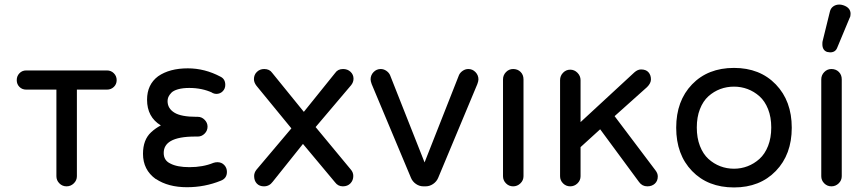

<svg xmlns="http://www.w3.org/2000/svg" viewBox="-20 -821 3834 851"><path d="M454.1 -423.8H320.8V-40Q320.8 -21.5 307.1 -8.3Q293.5 4.9 274.9 4.9Q256.3 4.9 243.2 -8.3Q230 -21.5 230 -40V-423.8H96.2Q78.1 -423.8 66.2 -435.8Q54.2 -447.8 54.2 -465.8Q54.2 -483.9 66.2 -496.3Q78.1 -508.8 96.2 -508.8H454.1Q472.2 -508.8 484.6 -496.3Q497.1 -483.9 497.1 -465.8Q497.1 -447.8 484.6 -435.8Q472.2 -423.8 454.1 -423.8Z M943.8 -102.1Q961.9 -102.1 973.9 -89.6Q985.8 -77.1 985.8 -59.1Q985.8 -30.3 958.5 -20Q887.7 8.8 808.6 8.8Q725.6 8.8 670.9 -27.8H669.9Q613.8 -68.4 613.8 -139.2Q613.8 -201.7 649.9 -234.9Q669.9 -253.4 692.9 -265.1Q631.8 -302.2 631.8 -378.9Q631.8 -446.3 680.7 -482.9Q731.4 -518.1 812.5 -518.1Q887.7 -518.1 957.5 -481Q978.5 -470.7 978.5 -444.8Q978.5 -427.7 967 -416.3Q955.6 -404.8 938.5 -404.8Q931.2 -404.8 920.9 -409.2V-410.2Q875.5 -431.2 818.8 -431.2Q789.6 -431.2 769 -425.3Q748.5 -419.4 739.3 -409.7Q730 -399.9 726.3 -391.1Q722.7 -382.3 722.7 -373Q722.7 -340.3 752.9 -321.8Q782.7 -303.2 851.6 -303.2H856.9Q874 -303.2 887 -290Q899.9 -276.9 899.9 -259.8Q899.9 -241.7 887 -228.8Q874 -215.8 856.9 -215.8H844.7Q771.5 -215.8 736.8 -195.8Q705.6 -177.7 705.6 -143.1Q705.6 -109.9 734.9 -96.2Q765.1 -80.1 819.8 -80.1Q879.4 -80.1 925.8 -99.1Q934.6 -102.1 943.8 -102.1Z M1545.9 -41Q1545.9 -21.5 1533.2 -8.3Q1520.5 4.9 1499.5 4.9Q1478 4.9 1464.8 -13.2L1322.8 -183.1L1188.5 -15.1Q1173.8 4.9 1149.9 4.9Q1129.9 4.9 1118.2 -7.6Q1106.4 -20 1106.4 -41Q1106.4 -55.7 1116.7 -68.8L1271.5 -252L1116.7 -440.9Q1105.5 -455.6 1105.5 -470.2Q1105.5 -489.7 1118.7 -502.4Q1131.8 -515.1 1150.9 -515.1Q1174.8 -515.1 1186.5 -498L1326.7 -325.2L1465.8 -498Q1477.5 -515.1 1500.5 -515.1Q1520.5 -515.1 1533.7 -502.7Q1546.9 -490.2 1546.9 -472.2Q1546.9 -457 1536.6 -443.8L1378.9 -257.8L1534.7 -69.8Q1545.9 -57.1 1545.9 -41Z M2100.6 -469.2Q2100.6 -461.4 2095.7 -448.2L1921.9 -32.2Q1915 -16.1 1899.7 -5.6Q1884.3 4.9 1866.7 4.9H1856.4Q1838.9 4.9 1823.7 -5.6Q1808.6 -16.1 1801.8 -32.2L1627.4 -448.2Q1622.6 -461.4 1622.6 -469.2Q1622.6 -487.8 1635.7 -501.5Q1648.9 -515.1 1667.5 -515.1Q1680.2 -515.1 1691.7 -507.6Q1703.1 -500 1708.5 -488.8L1861.8 -101.1L2014.6 -488.8Q2020 -500 2031.5 -507.6Q2043 -515.1 2055.7 -515.1Q2074.2 -515.1 2087.4 -501.5Q2100.6 -487.8 2100.6 -469.2Z M2300.3 -469.2V-40Q2300.3 -21.5 2286.6 -8.3Q2272.9 4.9 2254.4 4.9Q2235.8 4.9 2222.7 -8.3Q2209.5 -21.5 2209.5 -40V-469.2Q2209.5 -487.8 2222.7 -501.5Q2235.8 -515.1 2254.4 -515.1Q2274.4 -515.1 2287.4 -502.2Q2300.3 -489.3 2300.3 -469.2Z M2895.5 -39.1Q2895.5 -19 2882.6 -7.1Q2869.6 4.9 2849.1 4.9Q2826.2 4.9 2812.5 -14.2L2640.1 -248L2553.2 -168.9V-40Q2553.2 -21.5 2539.6 -8.3Q2525.9 4.9 2507.3 4.9Q2488.8 4.9 2475.6 -8.3Q2462.4 -21.5 2462.4 -40V-465.8Q2462.4 -484.9 2475.6 -498.5Q2488.8 -512.2 2507.3 -512.2Q2525.9 -512.2 2539.6 -498.3Q2553.2 -484.4 2553.2 -465.8V-279.8L2791.5 -500Q2806.2 -513.2 2821.3 -513.2Q2843.3 -513.2 2854.2 -500.7Q2865.2 -488.3 2865.2 -469.2Q2865.2 -452.1 2848.1 -435.1L2704.1 -306.2L2885.3 -65.9Q2895.5 -52.7 2895.5 -39.1Z M3233.4 9.8Q3117.7 9.8 3047.4 -63Q2977.1 -135.7 2977.1 -254.9Q2977.1 -374 3047.4 -447Q3117.7 -520 3233.4 -520Q3348.1 -520 3418.7 -446.8Q3489.3 -373.5 3489.3 -254.9Q3489.3 -136.2 3418.7 -63.2Q3348.1 9.8 3233.4 9.8ZM3233.4 -437Q3201.2 -437 3172.4 -426.3Q3143.6 -415.5 3119.9 -394.3Q3096.2 -373 3082.3 -337.4Q3068.4 -301.8 3068.4 -255.9Q3068.4 -210 3082.3 -174.1Q3096.2 -138.2 3119.9 -116.7Q3143.6 -95.2 3172.4 -84.2Q3201.2 -73.2 3233.4 -73.2Q3264.6 -73.2 3293.5 -84.2Q3322.3 -95.2 3346.2 -116.7Q3370.1 -138.2 3384.3 -174.1Q3398.4 -210 3398.4 -255.9Q3398.4 -301.8 3384.3 -337.4Q3370.1 -373 3346.2 -394.3Q3322.3 -415.5 3293.5 -426.3Q3264.6 -437 3233.4 -437Z M3710.9 -469.2V-40Q3710.9 -21.5 3697.3 -8.3Q3683.6 4.9 3665 4.9Q3646.5 4.9 3633.3 -8.3Q3620.1 -21.5 3620.1 -40V-469.2Q3620.1 -487.8 3633.3 -501.5Q3646.5 -515.1 3665 -515.1Q3685.1 -515.1 3698 -502.2Q3710.9 -489.3 3710.9 -469.2ZM3750 -759.8Q3750 -748.5 3746.1 -742.2L3690.9 -609.9Q3683.1 -588.9 3659.2 -588.9Q3655.8 -588.9 3646 -590.8Q3625 -598.1 3625 -625Q3625 -635.3 3626 -638.2L3658.2 -769Q3661.6 -784.2 3673.1 -792.5Q3684.6 -800.8 3700.2 -800.8Q3708.5 -800.8 3717.3 -797.9Q3750 -787.1 3750 -759.8Z"/></svg>

Font: Aka-Acid-Varela
Style: Regular
Weight: 400
Designer: Joe Prince, Avraham Cornfeld, Cyberella
Foundry: Joe Prince, Avraham Cornfeld, Cyberella
Version: Version 2.000; ttfautohint (v1.5.33-1714) -l 8 -r 50 -G 200 